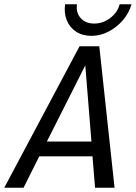

<svg xmlns="http://www.w3.org/2000/svg" viewBox="-60 -885 640 905"><path d="M388 0 376 -148H125L51 0H-40L315 -667H408L480 0ZM161 -218H371L342 -577ZM303 -865Q297 -826 320 -800Q343 -774 384 -774Q425 -774 459.5 -800Q494 -826 504 -865H560Q548 -823 519 -789.5Q490 -756 451.5 -736Q413 -716 371 -716Q329 -716 299 -735.5Q269 -755 255 -789Q241 -823 247 -865Z"/></svg>

Font: Epunda Sans
Style: Italic
Weight: 400
Italic angle: -12.0243°
Designer: Simon Atzbach
Foundry: typofactur
Version: Version 2.204; ttfautohint (v1.8.4.7-5d5b)